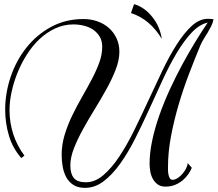

<svg xmlns="http://www.w3.org/2000/svg" viewBox="-20 -897 1052 928"><path d="M907 -86Q901 -71 890 -55Q879 -39 863 -25.5Q847 -12 826 -3.5Q805 5 780 5Q757 5 742.5 -5.5Q728 -16 719 -32Q710 -48 706.5 -67.5Q703 -87 703 -106Q703 -159 716 -219.5Q729 -280 751 -342Q773 -404 801.5 -466Q830 -528 861.5 -586Q893 -644 924.5 -695.5Q956 -747 984 -788Q942 -778 905 -738Q868 -698 833.5 -640Q799 -582 766.5 -511.5Q734 -441 701 -368.5Q668 -296 633.5 -227.5Q599 -159 561 -106Q523 -53 481 -21Q439 11 391 11Q357 11 335 -3Q313 -17 300.5 -40Q288 -63 283 -91.5Q278 -120 278 -149Q278 -198 292.5 -245.5Q307 -293 329 -338.5Q351 -384 376 -427.5Q401 -471 423 -512.5Q445 -554 459.5 -593.5Q474 -633 474 -671Q474 -700 461.5 -720.5Q449 -741 429.5 -754Q410 -767 385 -773Q360 -779 335 -779Q288 -779 246.5 -759.5Q205 -740 171 -708Q137 -676 110 -633.5Q83 -591 64.5 -545Q46 -499 36 -452.5Q26 -406 26 -365Q26 -305 44 -249Q62 -193 98 -145L83 -133Q41 -181 23 -242Q5 -303 5 -366Q5 -447 31.5 -525.5Q58 -604 107.5 -666.5Q157 -729 227 -767Q297 -805 384 -805Q419 -805 450.5 -794Q482 -783 505.5 -762.5Q529 -742 543 -712.5Q557 -683 557 -647Q557 -607 539.5 -561.5Q522 -516 495.5 -468Q469 -420 438.5 -370.5Q408 -321 381.5 -273Q355 -225 337.5 -180.5Q320 -136 320 -97Q320 -57 337 -36.5Q354 -16 395 -16Q439 -16 479 -50Q519 -84 556 -139.5Q593 -195 628 -266Q663 -337 697 -411Q731 -485 765 -556Q799 -627 834.5 -682.5Q870 -738 907 -772Q944 -806 985 -806Q992 -806 998.5 -805.5Q1005 -805 1012 -804Q1009 -787 1001 -771Q993 -755 984 -740Q975 -725 965.5 -710Q956 -695 949 -679Q922 -614 894 -541Q866 -468 843.5 -391.5Q821 -315 806.5 -238.5Q792 -162 792 -91Q792 -86 792 -75.5Q792 -65 794 -54.5Q796 -44 800.5 -36Q805 -28 814 -28Q826 -28 839 -36.5Q852 -45 862.5 -57.5Q873 -70 880 -84Q887 -98 887 -109ZM628 -877Q677 -863 715 -816.5Q753 -770 762 -709Q705 -804 613 -834Z"/></svg>

Font: Lucien Schoenschriftv CAT
Style: Regular
Weight: 400
Designer: Lucian Bernhard 1928
Foundry: CAT-Fonts Peter Wiegel
Version: Version 1.000